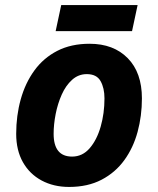

<svg xmlns="http://www.w3.org/2000/svg" viewBox="-20 -729 625 759"><path d="M253 10Q192 10 144.5 -15.5Q97 -41 70.5 -88Q44 -135 44 -200Q44 -272 62 -336.5Q80 -401 116 -450.5Q152 -500 206.5 -528Q261 -556 334 -556Q429 -556 485 -499Q541 -442 541 -340Q541 -271 524 -208Q507 -145 471.5 -96Q436 -47 381.5 -18.5Q327 10 253 10ZM265 -110Q306 -110 334.5 -143Q363 -176 378 -228.5Q393 -281 393 -340Q393 -381 377.5 -408.5Q362 -436 323 -436Q290 -436 265 -413.5Q240 -391 224 -355Q208 -319 200 -278Q192 -237 192 -200Q192 -110 265 -110ZM200 -606 222 -709H524L502 -606Z"/></svg>

Font: Noto IKEA Latin
Style: Bold Italic
Weight: 700
Italic angle: -12°
Designer: Monotype Design Team
Foundry: Monotype Imaging Inc.
Version: Version 1.0